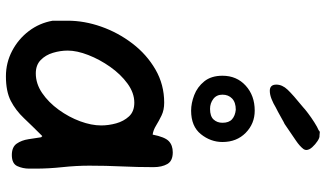

<svg xmlns="http://www.w3.org/2000/svg" viewBox="-246 -845 1101 649"><g transform="rotate(90 304.5 -520.5)"><path d="M238 10Q192 10 152 -11Q112 -32 85 -67.5Q58 -103 50 -148V-199Q50 -255 70 -312Q90 -369 127 -417.5Q164 -466 215 -495.5Q266 -525 327 -525Q352 -525 370.5 -516Q389 -507 404.5 -497.5Q420 -488 435 -486Q443 -527 457 -540.5Q471 -554 495 -554Q524 -554 534.5 -535.5Q545 -517 545 -489Q545 -434 542.5 -381Q540 -328 540 -272Q540 -228 545 -181Q550 -134 550 -90V-69Q550 -47 541.5 -28.5Q533 -10 504 -10Q477 -10 465.5 -26.5Q454 -43 450.5 -66.5Q447 -90 444 -109L440 -113Q406 -79 379.5 -51Q353 -23 321 -6.5Q289 10 238 10ZM228 -91Q263 -91 294.5 -112.5Q326 -134 351 -168.5Q376 -203 390 -241Q404 -279 404 -312Q404 -337 397 -362.5Q390 -388 373.5 -406Q357 -424 327 -424Q294 -424 262.5 -401Q231 -378 206 -342.5Q181 -307 166 -268.5Q151 -230 151 -199Q151 -174 158.5 -149Q166 -124 183 -107.5Q200 -91 228 -91ZM354 -616Q329 -616 301.5 -626.5Q274 -637 255 -660.5Q236 -684 236 -722Q236 -770 269.5 -800.5Q303 -831 354 -831Q398 -831 429 -800.5Q460 -770 460 -722Q460 -682 433.5 -649Q407 -616 354 -616ZM348 -680Q373 -680 384 -692Q395 -704 395 -722Q395 -744 383 -754.5Q371 -765 351 -767Q326 -767 313 -754.5Q300 -742 300 -722Q300 -702 314.5 -691Q329 -680 348 -680ZM287 -882Q266 -882 266 -904Q266 -924 283 -942Q300 -960 343 -995Q348 -1000 362.5 -1011Q377 -1022 393.5 -1032.5Q410 -1043 420 -1047Q424 -1051 426.5 -1051Q429 -1051 438 -1050Q445 -1051 456.5 -1043.5Q468 -1036 477.5 -1025.5Q487 -1015 487 -1005Q487 -1001 484 -996Q474 -983 455.5 -970.5Q437 -958 399 -932Q394 -930 382 -923Q370 -916 358.5 -910Q347 -904 343 -902Q330 -894 315 -888Q300 -882 287 -882Z"/></g></svg>

Font: Fuzzy Bubbles
Style: Bold
Weight: 700
Designer: Robert E. Leuschke
Foundry: Robert E. Leuschke
Version: Version 1.010; ttfautohint (v1.8.3)